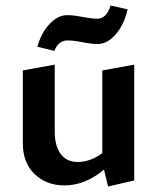

<svg xmlns="http://www.w3.org/2000/svg" viewBox="-20 -667 571 698"><path d="M214 7Q149 7 106 -34Q63 -75 63 -146V-411L179 -432V-188Q179 -137 200.5 -107.5Q222 -78 263 -78Q284 -78 307 -86Q330 -94 350 -109Q370 -124 382 -146L419 -121Q392 -80 359 -51.5Q326 -23 289.5 -8Q253 7 214 7ZM373 11 352 -75V-411L468 -432V-11ZM178 -482 116 -497Q129 -546 159.5 -579Q190 -612 225 -612Q241 -612 259.5 -609Q278 -606 298 -602.5Q318 -599 335 -599Q351 -599 363 -611.5Q375 -624 382 -647L444 -633Q431 -577 400.5 -542Q370 -507 335 -507Q316 -507 297 -510.5Q278 -514 260 -517Q242 -520 225 -520Q209 -520 196.5 -510Q184 -500 178 -482Z"/></svg>

Font: Ysabeau Office
Style: Bold
Weight: 700
Designer: Christian Thalmann (Catharsis Fonts)
Version: Version 2.001;gftools[0.9.30]; featfreeze: tnum,lnum,ss02